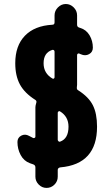

<svg xmlns="http://www.w3.org/2000/svg" viewBox="-20 -835 540 940"><path d="M274.4 -141.6Q315.4 -156.2 315.4 -214.8Q315.4 -264.6 273.4 -290Q270.5 -292 266.6 -289.6Q262.7 -287.1 262.7 -283.2V-150.4Q262.7 -146.5 266.6 -143.1Q270.5 -139.6 274.4 -141.6ZM236.3 -590.8Q193.4 -577.1 193.4 -525.4Q193.4 -475.6 237.3 -450.2Q241.2 -448.2 244.1 -450.7Q247.1 -453.1 247.1 -457V-582Q247.1 -586.9 243.7 -589.4Q240.2 -591.8 236.3 -590.8ZM363.3 -392.6Q414.1 -360.4 434.6 -319.8Q455.1 -279.3 455.1 -214.8Q455.1 -31.2 275.4 -15.6Q263.7 -13.7 262.7 -3.9V30.3Q262.7 52.7 246.6 68.8Q230.5 85 208 85Q185.5 85 169.4 68.4Q153.3 51.8 153.3 30.3V-15.6Q153.3 -26.4 142.6 -30.3Q139.6 -31.2 134.3 -33.2Q128.9 -35.2 126 -36.1Q96.7 -46.9 81.1 -76.2Q65.4 -105.5 65.4 -139.6Q65.4 -161.1 84 -170.9Q102.5 -180.7 122.1 -169.9Q135.7 -162.1 142.6 -159.2Q146.5 -158.2 149.9 -160.2Q153.3 -162.1 153.3 -166V-309.6Q153.3 -317.4 157.2 -330.1Q161.1 -340.8 153.3 -345.7Q100.6 -378.9 77.6 -421.4Q54.7 -463.9 54.7 -525.4Q54.7 -611.3 102.1 -660.2Q149.4 -709 236.3 -713.9Q247.1 -713.9 247.1 -725.6V-759.8Q247.1 -782.2 263.7 -798.8Q280.3 -815.4 302.2 -815.4Q324.2 -815.4 340.8 -798.8Q357.4 -782.2 357.4 -759.8V-713.9Q357.4 -703.1 367.2 -700.2Q368.2 -700.2 370.1 -699.2Q372.1 -698.2 373 -698.2Q402.3 -689.5 418.5 -662.1Q434.6 -634.8 434.6 -601.6Q434.6 -580.1 416 -569.8Q397.5 -559.6 376 -569.3Q374 -570.3 371.1 -571.3Q368.2 -572.3 367.2 -573.2Q363.3 -574.2 360.4 -571.8Q357.4 -569.3 357.4 -565.4V-419.9Q357.4 -412.1 356.4 -409.2Q354.5 -396.5 363.3 -392.6Z"/></svg>

Font: Rounded-X Mgen+ 1m bold
Style: Bold
Weight: 700
Designer: [Source Han Sans]
Ryoko NISHIZUKA  (kana & ideographs); Paul D. Hunt (Latin, Greek & Cyrillic); Wenlong ZHANG  (bopomofo
Version: Version 1.059.20150602